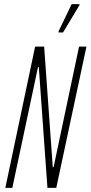

<svg xmlns="http://www.w3.org/2000/svg" viewBox="-20 -915 441 935"><path d="M6 0 151 -688H195L237 -101H241L365 -688H401L254 0H211L169 -588H165L40 0ZM265 -757V-762L329 -895H367V-890L287 -757Z"/></svg>

Font: Saira UltraCondensed Thin
Style: Italic
Weight: 250
Width: 1
Italic angle: -12°
Designer: Hector Gatti with collaboration of the Omnibus-Type team
Foundry: Omnibus-Type
Version: Version 1.101